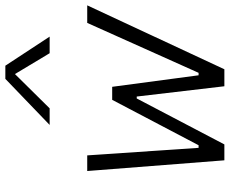

<svg xmlns="http://www.w3.org/2000/svg" viewBox="-89 -749 838 700"><g transform="rotate(-90 330.0 -399.0)"><path d="M56.5 -500 95.5 0H153.5L321 -319.5H328L365.5 0H427.5L660.5 -500H596.5L414.5 -94H405.5L363.5 -409H316L150.5 -94H141L113.5 -500ZM224.5 -637H285L410 -763.5L486 -637H546.5L440.5 -798.5H392.5Z"/></g></svg>

Font: Monaspace Neon ExtraLight
Style: Italic
Weight: 200
Italic angle: -11°
Designer: Riley Cran & the Lettermatic Team
Foundry: Lettermatic
Version: Version 1.200 (Monaspace Neon)